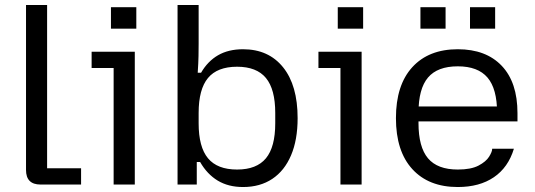

<svg xmlns="http://www.w3.org/2000/svg" viewBox="-20 -742 2151 772"><path d="M143 0Q84.6 0 84.6 -58.7V-722H169.4V-65.4H306V0Z M436.9 0V-468.6H348.4V-534H522V0ZM426.1 -626.6V-713H528.1V-626.6Z M957.2 10Q898.2 10 855.4 -15.8Q812.7 -41.7 784.6 -90.7H771.2V0H693.9V-722H778.7V-566.6Q778.7 -543.7 778.2 -516.8Q777.7 -489.9 775 -449.5H788.4Q815.2 -495.8 856.8 -519.9Q898.5 -544 957.2 -544Q1059.9 -544 1118.3 -471.4Q1176.7 -398.8 1176.7 -266.9Q1176.7 -179.6 1150.3 -117.6Q1124 -55.6 1074.9 -22.8Q1025.8 10 957.2 10ZM933.3 -60.3Q1011.8 -60.3 1049.3 -105.6Q1086.7 -150.9 1086.7 -246.1V-287.9Q1086.7 -383.1 1049.3 -428.4Q1011.8 -473.7 933.3 -473.7Q853.9 -473.7 816.3 -428.4Q778.7 -383.1 778.7 -287.9V-246.1Q778.7 -150.9 816.3 -105.6Q853.9 -60.3 933.3 -60.3Z M1348.9 0V-468.6H1260.4V-534H1434V0ZM1338.1 -626.6V-713H1440.1V-626.6Z M1820.7 10Q1703.7 10 1637.9 -62Q1572 -134 1572 -267Q1572 -400 1637.9 -472Q1703.7 -544 1820.7 -544Q1934 -544 1997.3 -477.5Q2060.7 -411 2060.7 -287V-254H1629.2V-314H2025.6L1978.7 -271.9V-288.8Q1978.7 -384.9 1940.2 -430.1Q1901.7 -475.3 1820.7 -475.3Q1739 -475.3 1700.8 -430.1Q1662.7 -384.9 1662.7 -288.8V-247.1Q1662.7 -151 1700.8 -105.6Q1739 -60.3 1820.7 -60.3Q1873.8 -60.3 1904.1 -76.2Q1934.3 -92.2 1946.6 -112Q1958.9 -131.9 1958.9 -142.8V-144H2046.3Q2023.6 -68.8 1965.8 -29.4Q1908 10 1820.7 10ZM1670.5 -626.6V-713H1771.6V-626.6ZM1869.8 -626.6V-713H1970.9V-626.6Z"/></svg>

Font: Mozilla Text ExtraLight
Style: Regular
Weight: 200
Designer: Studio DRAMA
Foundry: Studio DRAMA
Version: Version 1.000